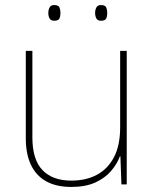

<svg xmlns="http://www.w3.org/2000/svg" viewBox="-20 -729 613 759"><path d="M481 -528V0H460L456 -111H454Q443 -81 419 -53Q395 -25 356.5 -7.5Q318 10 262 10Q203 10 163 -12Q123 -34 102.5 -77Q82 -120 82 -182V-528H108V-186Q108 -98 148 -56.5Q188 -15 262 -15Q320 -15 363 -38Q406 -61 430.5 -107.5Q455 -154 455 -226V-528ZM171 -678Q171 -690 176 -699.5Q181 -709 194 -709Q211 -709 215 -699.5Q219 -690 219 -678Q219 -665 215 -656Q211 -647 194 -647Q181 -647 176 -656Q171 -665 171 -678ZM356 -678Q356 -690 361 -699.5Q366 -709 379 -709Q396 -709 400 -699.5Q404 -690 404 -678Q404 -665 400 -656Q396 -647 379 -647Q366 -647 361 -656Q356 -665 356 -678Z"/></svg>

Font: Noto Sans Armenian Thin
Style: Regular
Weight: 250
Version: Version 2.007